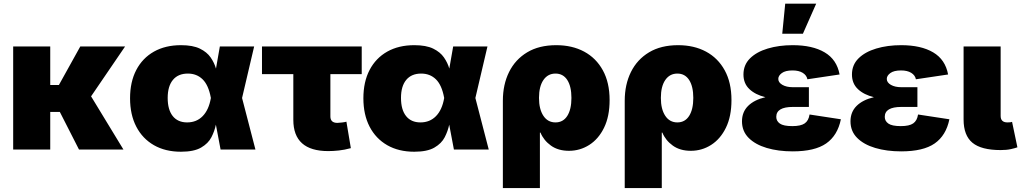

<svg xmlns="http://www.w3.org/2000/svg" viewBox="-20 -792 5412 1017"><path d="M246.1 -545.9V-341.8H292L405.3 -545.9H642.6L462.4 -281.7L633.8 0H398.4L296.9 -199.2H246.1V0H49.8V-545.9Z M938.5 11.7Q856 11.7 795.4 -22.9Q734.9 -57.6 701.9 -121.1Q668.9 -184.6 668.9 -271.5Q668.9 -358.4 701.9 -421.4Q734.9 -484.4 795.4 -518.6Q856 -552.7 938.5 -552.7Q1001.5 -552.7 1038.8 -534.4Q1076.2 -516.1 1095.7 -487.8Q1115.2 -459.5 1124 -428.7L1144.5 -545.9H1326.2L1262.2 -272.9L1333 0H1148.4L1123.5 -131.8Q1116.7 -98.1 1099.9 -65.2Q1083 -32.2 1045.2 -10.3Q1007.3 11.7 938.5 11.7ZM1097.2 -272.9 1096.7 -274.4Q1084.5 -341.3 1053.2 -371.8Q1022 -402.3 975.1 -402.3Q923.8 -402.3 896 -368.9Q868.2 -335.4 868.2 -273.4Q868.2 -210.9 895 -177.2Q921.9 -143.6 971.2 -143.6Q1021 -143.6 1053.5 -176.8Q1085.9 -210 1096.7 -271.5Z M1718.8 8.3Q1533.7 8.3 1533.7 -157.2V-399.4H1367.7V-545.9H1896V-399.4H1730V-175.3Q1730 -141.1 1767.1 -141.1Q1775.9 -141.1 1792.7 -143.3Q1809.6 -145.5 1814.9 -147.5L1838.4 -7.3Q1804.7 2 1774.9 5.1Q1745.1 8.3 1718.8 8.3Z M2174.3 11.7Q2091.8 11.7 2031.2 -22.9Q1970.7 -57.6 1937.7 -121.1Q1904.8 -184.6 1904.8 -271.5Q1904.8 -358.4 1937.7 -421.4Q1970.7 -484.4 2031.2 -518.6Q2091.8 -552.7 2174.3 -552.7Q2237.3 -552.7 2274.7 -534.4Q2312 -516.1 2331.5 -487.8Q2351.1 -459.5 2359.9 -428.7L2380.4 -545.9H2562L2498 -272.9L2568.8 0H2384.3L2359.4 -131.8Q2352.5 -98.1 2335.7 -65.2Q2318.8 -32.2 2281 -10.3Q2243.2 11.7 2174.3 11.7ZM2333 -272.9 2332.5 -274.4Q2320.3 -341.3 2289.1 -371.8Q2257.8 -402.3 2210.9 -402.3Q2159.7 -402.3 2131.8 -368.9Q2104 -335.4 2104 -273.4Q2104 -210.9 2130.9 -177.2Q2157.7 -143.6 2207 -143.6Q2256.8 -143.6 2289.3 -176.8Q2321.8 -210 2332.5 -271.5Z M2643.6 204.1V-258.3Q2643.6 -344.2 2676.5 -410.6Q2709.5 -477.1 2772.5 -514.9Q2835.4 -552.7 2926.3 -552.7Q3010.7 -552.7 3074.2 -518.6Q3137.7 -484.4 3173.3 -419.4Q3209 -354.5 3209 -261.7Q3209 -175.8 3179.7 -115.7Q3150.4 -55.7 3101.3 -24.4Q3052.2 6.8 2993.7 6.8Q2936.5 6.8 2898.2 -20.8Q2859.9 -48.3 2842.8 -89.8H2839.8V204.1ZM2922.4 -143.6Q2962.9 -143.6 2984.9 -178.2Q3006.8 -212.9 3006.8 -273.4Q3006.8 -334 2984.9 -368.2Q2962.9 -402.3 2922.4 -402.3Q2881.8 -402.3 2858.4 -368.2Q2835 -334 2835 -273.4Q2835 -213.9 2858.2 -178.7Q2881.3 -143.6 2922.4 -143.6Z M3289.1 204.1V-258.3Q3289.1 -344.2 3322 -410.6Q3355 -477.1 3418 -514.9Q3481 -552.7 3571.8 -552.7Q3656.2 -552.7 3719.7 -518.6Q3783.2 -484.4 3818.8 -419.4Q3854.5 -354.5 3854.5 -261.7Q3854.5 -175.8 3825.2 -115.7Q3795.9 -55.7 3746.8 -24.4Q3697.8 6.8 3639.2 6.8Q3582 6.8 3543.7 -20.8Q3505.4 -48.3 3488.3 -89.8H3485.4V204.1ZM3567.9 -143.6Q3608.4 -143.6 3630.4 -178.2Q3652.3 -212.9 3652.3 -273.4Q3652.3 -334 3630.4 -368.2Q3608.4 -402.3 3567.9 -402.3Q3527.3 -402.3 3503.9 -368.2Q3480.5 -334 3480.5 -273.4Q3480.5 -213.9 3503.7 -178.7Q3526.9 -143.6 3567.9 -143.6Z M4178.7 9.8Q4102.1 9.8 4041.3 -8.3Q3980.5 -26.4 3945.3 -61.8Q3910.2 -97.2 3910.2 -149.4Q3910.2 -198.7 3942.6 -231Q3975.1 -263.2 4034.2 -277.3Q3981.4 -290 3949.7 -319.8Q3918 -349.6 3918 -397.5Q3918 -448.2 3952.6 -482.7Q3987.3 -517.1 4046.6 -534.9Q4106 -552.7 4178.7 -552.7Q4283.7 -552.7 4348.1 -514.6Q4412.6 -476.6 4427.2 -397.5L4256.8 -372.1Q4252.4 -393.6 4231.9 -406.2Q4211.4 -418.9 4177.7 -418.9Q4140.1 -418.9 4121.3 -405Q4102.5 -391.1 4102.5 -374Q4102.5 -355 4124.3 -342.5Q4146 -330.1 4179.7 -330.1H4264.6V-225.6H4179.7Q4091.8 -225.6 4091.8 -172.9Q4091.8 -150.9 4110.8 -137.5Q4129.9 -124 4176.8 -124Q4221.7 -124 4242.4 -138.4Q4263.2 -152.8 4268.1 -185.5L4434.1 -160.2Q4416.5 -74.2 4356.2 -32.2Q4295.9 9.8 4178.7 9.8ZM4123.5 -613.3 4139.2 -772.5H4303.2L4232.9 -613.3Z M4753.4 9.8Q4676.8 9.8 4616 -8.3Q4555.2 -26.4 4520 -61.8Q4484.9 -97.2 4484.9 -149.4Q4484.9 -198.7 4517.3 -231Q4549.8 -263.2 4608.9 -277.3Q4556.2 -290 4524.4 -319.8Q4492.7 -349.6 4492.7 -397.5Q4492.7 -448.2 4527.3 -482.7Q4562 -517.1 4621.3 -534.9Q4680.7 -552.7 4753.4 -552.7Q4858.4 -552.7 4922.9 -514.6Q4987.3 -476.6 5002 -397.5L4831.5 -372.1Q4827.1 -393.6 4806.6 -406.2Q4786.1 -418.9 4752.4 -418.9Q4714.8 -418.9 4696 -405Q4677.2 -391.1 4677.2 -374Q4677.2 -355 4699 -342.5Q4720.7 -330.1 4754.4 -330.1H4839.4V-225.6H4754.4Q4666.5 -225.6 4666.5 -172.9Q4666.5 -150.9 4685.5 -137.5Q4704.6 -124 4751.5 -124Q4796.4 -124 4817.1 -138.4Q4837.9 -152.8 4842.8 -185.5L5008.8 -160.2Q4991.2 -74.2 4930.9 -32.2Q4870.6 9.8 4753.4 9.8Z M5280.3 2.9Q5177.7 2.9 5130.9 -35.9Q5084 -74.7 5084 -159.2V-545.9H5280.3V-177.7Q5280.3 -143.6 5316.4 -143.6Q5334.5 -143.6 5340.8 -146.5L5369.1 -11.7Q5357.4 -7.3 5334.7 -2.2Q5312 2.9 5280.3 2.9Z"/></svg>

Font: Inter Black
Style: Regular
Weight: 900
Designer: Rasmus Andersson
Foundry: rsms
Version: Version 4.000;git-a52131595